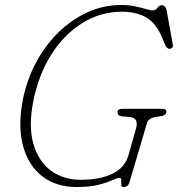

<svg xmlns="http://www.w3.org/2000/svg" viewBox="-20 -734 714 771"><path d="M467 -714Q496.5 -714 522.5 -708.5Q548.5 -703 567 -697.5Q585.5 -692 592 -692Q605 -692 612.2 -702.5Q619.5 -713 629 -713Q646 -713 650 -688L674 -555Q675.5 -546 670.8 -542Q666 -538 660 -538Q655 -538 650.2 -543.2Q645.5 -548.5 644 -552L632 -581Q606.5 -642.5 565.8 -664.8Q525 -687 470 -687Q384.5 -687 311.5 -642Q238.5 -597 187.2 -516.8Q136 -436.5 114.5 -331.5Q93.5 -229 113.8 -157.5Q134 -86 184.2 -49Q234.5 -12 304 -12Q381.5 -12 431.8 -36.5Q482 -61 496 -111L526 -217Q538.5 -260.5 502 -264L469 -267Q452 -268.5 452 -284Q452 -297 472 -297H632Q649.5 -297 648 -283Q646 -270.5 623 -267L604 -264Q588.5 -261.5 580.5 -254.8Q572.5 -248 570 -239L501 -6Q497.5 7.5 491.2 12.2Q485 17 476 17Q467 17 466.8 7.8Q466.5 -1.5 466.8 -10.8Q467 -20 460 -20Q451.5 -20 431.8 -10.8Q412 -1.5 376.8 7.8Q341.5 17 287 17Q205.5 17 149.8 -26Q94 -69 72.5 -148.2Q51 -227.5 72 -335Q88 -414.5 125 -483.5Q162 -552.5 215 -604.2Q268 -656 332.2 -685Q396.5 -714 467 -714Z"/></svg>

Font: Fraunces 9pt S100 Thin
Style: Italic
Weight: 100
Italic angle: -16°
Version: Version 1.000; ttfautohint (v1.8.3)